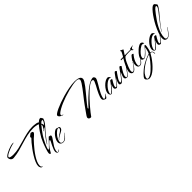

<svg xmlns="http://www.w3.org/2000/svg" viewBox="232 -2005 3666 3666"><g transform="rotate(-45 2065.0 -172.0)"><path d="M878 -409Q874 -409 874 -411Q874 -414 881 -418Q903 -432 923.5 -457.5Q944 -483 944 -514Q944 -538 926.5 -552Q909 -566 882.5 -573.5Q856 -581 830 -583.5Q804 -586 787 -586Q699 -586 616 -567.5Q533 -549 453 -524Q373 -499 291.5 -477Q210 -455 123 -447Q83 -443 60.5 -468.5Q38 -494 38 -529Q38 -543 57.5 -560.5Q77 -578 108 -595Q139 -612 174.5 -626.5Q210 -641 244 -650Q278 -659 303 -659H306Q311 -659 316.5 -658Q322 -657 322 -655Q322 -652 306 -649Q289 -646 259 -637Q229 -628 195 -615Q161 -602 130 -586.5Q99 -571 79 -555.5Q59 -540 59 -526Q59 -511 87 -503Q115 -495 158 -495Q233 -495 312 -513.5Q391 -532 471.5 -556.5Q552 -581 632.5 -599.5Q713 -618 789 -618Q827 -618 864 -612Q879 -610 895 -607Q911 -604 924 -596Q938 -589 946 -576.5Q954 -564 951 -542Q956 -534 963.5 -518.5Q971 -503 971 -486Q971 -474 964 -463Q957 -452 937 -444L915 -435Q910 -433 900.5 -423.5Q891 -414 886 -411Q882 -409 878 -409ZM390 62Q361 62 349.5 38.5Q338 15 338 -6Q338 -44 359.5 -95.5Q381 -147 415.5 -204Q450 -261 489.5 -315Q529 -369 566 -413Q603 -457 628 -481Q622 -489 622 -496Q622 -508 634 -520Q646 -532 661 -541.5Q676 -551 684 -557Q698 -556 715 -549Q732 -542 732 -527Q732 -512 715.5 -496Q699 -480 689 -471Q682 -464 674.5 -458Q667 -452 660 -446Q653 -440 647.5 -434.5Q642 -429 638 -425Q613 -399 577.5 -359.5Q542 -320 505 -273Q468 -226 436 -176Q404 -126 384 -78.5Q364 -31 364 9Q364 25 370.5 38.5Q377 52 394 57Q396 58 397 58.5Q398 59 398 59Q398 62 390 62Z M805 78Q778 78 769.5 61.5Q761 45 761 30Q761 6 774 -28Q787 -62 804.5 -98Q822 -134 837 -161Q849 -182 849 -194Q849 -202 843 -202Q835 -202 815.5 -185Q796 -168 775 -144.5Q754 -121 739 -101Q724 -81 710.5 -56Q697 -31 686 -14Q681 -5 674 -5Q667 -5 660 -13Q653 -21 653 -42Q653 -51 661.5 -83.5Q670 -116 685 -161Q700 -206 719.5 -254Q739 -302 761 -344Q790 -397 824 -447.5Q858 -498 892 -539Q926 -580 956 -604Q986 -628 1005 -628Q1022 -628 1027 -620.5Q1032 -613 1035.5 -603.5Q1039 -594 1050 -587Q1046 -562 1025.5 -524Q1005 -486 966 -444Q912 -386 857 -317.5Q802 -249 758 -183Q754 -178 750.5 -178Q747 -178 751 -184Q785 -244 827.5 -298Q870 -352 914.5 -405.5Q959 -459 998 -515Q1010 -532 1015 -543.5Q1020 -555 1020 -562Q1020 -573 1009 -573Q986 -573 954 -539Q922 -504 884.5 -455Q847 -406 818 -362Q802 -338 781.5 -300.5Q761 -263 741.5 -222.5Q722 -182 709.5 -148Q697 -114 697 -97Q697 -88 704 -88Q708 -88 712 -91Q716 -94 720 -98Q744 -122 771.5 -151Q799 -180 827 -209.5Q855 -239 878 -262Q889 -258 897.5 -258Q906 -258 917 -253Q927 -249 927 -237Q927 -230 923 -220Q919 -210 913 -199Q891 -162 865 -127.5Q839 -93 817.5 -56.5Q796 -20 786 24Q785 29 784.5 35Q784 41 784 46Q784 72 799 72Q808 72 818 63L846 38Q838 56 828.5 67Q819 78 805 78Z M996 13Q969 13 946.5 -6.5Q924 -26 924 -64Q924 -94 940 -129Q956 -164 981.5 -196Q1007 -228 1036 -249Q1065 -270 1090 -271Q1094 -267 1099.5 -265Q1105 -263 1110 -261L1136 -255Q1158 -249 1158 -227Q1158 -214 1149.5 -199Q1141 -184 1124 -173Q1115 -167 1104.5 -161Q1094 -155 1083 -149L1038 -125Q1017 -114 1001 -101.5Q985 -89 978 -75Q978 -75 975.5 -74.5Q973 -74 974 -78Q981 -95 1001.5 -112.5Q1022 -130 1043 -143Q1053 -151 1063.5 -157Q1074 -163 1084 -170Q1094 -177 1103.5 -184.5Q1113 -192 1120 -199Q1128 -207 1131.5 -215Q1135 -223 1135 -229Q1135 -248 1113 -248Q1099 -248 1081 -236Q1059 -221 1039 -200.5Q1019 -180 1001 -156Q982 -130 967.5 -96Q953 -62 953 -39Q953 -16 966.5 -6.5Q980 3 998 3Q1023 3 1046 -10Q1063 -20 1078 -35.5Q1093 -51 1103 -63Q1111 -73 1121.5 -87Q1132 -101 1136 -108Q1138 -110 1139 -108Q1140 -106 1140 -105Q1136 -98 1126.5 -82.5Q1117 -67 1099 -44Q1078 -17 1055 -2Q1032 13 996 13Z M1703 49Q1688 49 1670.5 39Q1653 29 1653 5Q1653 -8 1674 -39.5Q1695 -71 1726.5 -114Q1758 -157 1790 -203Q1809 -230 1841 -271.5Q1873 -313 1910.5 -360.5Q1948 -408 1982.5 -454Q2017 -500 2041 -537Q2054 -557 2062 -575Q2070 -593 2070 -606Q2070 -625 2053 -635.5Q2036 -646 1996 -646Q1964 -646 1907.5 -636.5Q1851 -627 1782.5 -609Q1714 -591 1643 -567Q1584 -547 1527.5 -523Q1471 -499 1425 -473.5Q1379 -448 1350 -423Q1343 -416 1337.5 -406.5Q1332 -397 1332 -389Q1332 -382 1338 -375.5Q1344 -369 1360 -369Q1373 -369 1373 -364Q1373 -362 1368 -360Q1363 -358 1357 -359Q1314 -374 1295.5 -392Q1277 -410 1277 -429Q1277 -444 1307 -465Q1337 -486 1388 -509.5Q1439 -533 1503.5 -556.5Q1568 -580 1637 -600Q1726 -626 1814 -642.5Q1902 -659 1972 -659Q2039 -659 2080.5 -640.5Q2122 -622 2122 -579Q2122 -560 2102.5 -526.5Q2083 -493 2050.5 -450.5Q2018 -408 1980 -362Q1942 -316 1905 -271.5Q1868 -227 1838 -190Q1808 -153 1792 -128Q1788 -120 1788 -114V-113Q1788 -107 1792 -106Q1796 -105 1800 -110Q1820 -133 1857 -171Q1894 -209 1941 -254Q1988 -299 2038.5 -341.5Q2089 -384 2137 -415Q2172 -438 2208 -451Q2244 -464 2267 -464Q2284 -464 2294.5 -446Q2305 -428 2305 -418Q2305 -400 2290 -370Q2275 -340 2252.5 -302.5Q2230 -265 2205.5 -223Q2181 -181 2161 -138.5Q2141 -96 2133 -56Q2132 -52 2131.5 -48Q2131 -44 2131 -40Q2131 -21 2145 -21Q2147 -21 2149.5 -21.5Q2152 -22 2155 -23Q2173 -29 2188.5 -44.5Q2204 -60 2214 -78Q2217 -83 2220 -81.5Q2223 -80 2221 -75Q2215 -65 2209.5 -55Q2204 -45 2199 -34Q2190 -18 2180.5 -8.5Q2171 1 2161 1Q2155 1 2142 -4.5Q2129 -10 2112 -23Q2098 -33 2098 -59Q2098 -81 2107 -108.5Q2116 -136 2128.5 -163.5Q2141 -191 2152 -213Q2163 -235 2168 -245Q2185 -276 2205.5 -314Q2226 -352 2240 -387Q2246 -401 2246 -410Q2246 -425 2236 -430.5Q2226 -436 2215 -436Q2187 -435 2144 -406Q2101 -377 2050 -330.5Q1999 -284 1947 -229Q1895 -174 1849 -120Q1803 -66 1769 -22.5Q1735 21 1720 44Q1715 49 1703 49Z M2300 11Q2279 11 2268.5 -9.5Q2258 -30 2258 -45Q2258 -80 2279 -118Q2300 -156 2332.5 -190Q2365 -224 2401 -245Q2437 -266 2468 -266Q2477 -266 2488.5 -258.5Q2500 -251 2510 -235Q2512 -233 2515 -226.5Q2518 -220 2515 -215L2514 -217Q2512 -222 2505 -225.5Q2498 -229 2484 -229Q2461 -229 2432.5 -213Q2404 -197 2375.5 -170Q2347 -143 2324 -111Q2301 -79 2290 -46Q2283 -29 2283 -17Q2283 -2 2294 -2Q2302 -2 2313 -10Q2334 -26 2357 -51Q2380 -76 2401.5 -103Q2423 -130 2439.5 -153Q2456 -176 2463 -187Q2466 -191 2470.5 -191.5Q2475 -192 2482 -192Q2502 -192 2507.5 -185.5Q2513 -179 2508 -172Q2495 -153 2480.5 -128Q2466 -103 2455.5 -79Q2445 -55 2445 -36Q2445 -21 2457 -21Q2468 -21 2481 -34Q2493 -45 2509.5 -66Q2526 -87 2542.5 -110Q2559 -133 2570 -150Q2574 -155 2576.5 -154.5Q2579 -154 2576 -148Q2560 -123 2543 -96.5Q2526 -70 2507 -47Q2471 -1 2453 -1Q2437 -1 2423 -11Q2409 -21 2409 -40Q2409 -60 2417.5 -86.5Q2426 -113 2433 -128Q2412 -96 2385 -64Q2358 -32 2334.5 -10.5Q2311 11 2300 11Z M2578 3Q2556 3 2544.5 -7Q2533 -17 2535 -33Q2537 -44 2541 -58Q2545 -72 2551 -86L2575 -142Q2574 -144 2573.5 -145.5Q2573 -147 2573 -148Q2572 -152 2574 -155Q2600 -195 2622 -222Q2644 -249 2651 -249Q2665 -249 2684 -230Q2671 -214 2657 -194.5Q2643 -175 2630 -155Q2616 -134 2600.5 -109.5Q2585 -85 2579 -65Q2573 -47 2573 -37Q2573 -23 2583 -23Q2596 -23 2621 -50Q2638 -68 2658.5 -94.5Q2679 -121 2698 -148Q2718 -176 2735.5 -200.5Q2753 -225 2765 -240Q2776 -254 2785 -254Q2798 -254 2815 -232Q2801 -212 2781 -180.5Q2761 -149 2744.5 -116.5Q2728 -84 2723 -59Q2722 -55 2721.5 -51Q2721 -47 2721 -42Q2721 -13 2736 -13Q2744 -13 2755.5 -22Q2767 -31 2778 -43Q2789 -55 2795 -63Q2827 -106 2856 -152Q2862 -161 2864 -161Q2866 -161 2865.5 -157.5Q2865 -154 2864 -152Q2844 -119 2817.5 -80Q2791 -41 2765 -16Q2751 -2 2737 -2Q2710 -2 2697 -15Q2684 -28 2684 -44Q2684 -54 2687 -65.5Q2690 -77 2694 -89L2721 -160Q2706 -141 2696 -128.5Q2686 -116 2678 -105Q2671 -95 2662 -82.5Q2653 -70 2643 -58Q2624 -33 2606 -15Q2588 3 2578 3Z M2885 15Q2864 15 2848.5 -2Q2833 -19 2833 -51Q2833 -75 2844.5 -109.5Q2856 -144 2873.5 -182.5Q2891 -221 2910.5 -255.5Q2930 -290 2945 -314Q2928 -314 2915 -314.5Q2902 -315 2894 -314Q2887 -314 2885.5 -316.5Q2884 -319 2885 -320Q2885 -323 2888.5 -328Q2892 -333 2895 -333H2956Q2961 -339 2969.5 -354Q2978 -369 2987 -386Q2996 -403 3002.5 -416.5Q3009 -430 3009 -433Q3009 -442 3003 -446Q2999 -448 2999 -448Q2998 -448 2998 -448.5Q2998 -449 2997 -449Q2996 -450 2996 -452Q2996 -455 2999 -456.5Q3002 -458 3004 -458Q3010 -458 3015.5 -455.5Q3021 -453 3034 -446Q3040 -443 3046.5 -440.5Q3053 -438 3057 -435L3065 -430Q3059 -420 3046.5 -402Q3034 -384 3022 -365Q3010 -346 3002 -333H3181Q3193 -333 3193 -330Q3193 -327 3184.5 -323.5Q3176 -320 3172 -320Q3159 -319 3135.5 -319Q3112 -319 3085.5 -318.5Q3059 -318 3036.5 -316.5Q3014 -315 3005 -312Q2990 -307 2971 -279.5Q2952 -252 2934.5 -215Q2917 -178 2903 -143Q2900 -135 2892.5 -116Q2885 -97 2878.5 -75Q2872 -53 2872 -34Q2872 -16 2879 -8Q2886 0 2896 0Q2908 0 2923.5 -14Q2939 -28 2958 -50Q2978 -75 2995.5 -100.5Q3013 -126 3018 -135Q3026 -148 3028 -148Q3029 -148 3029 -147.5Q3029 -147 3029 -147Q3029 -144 3026 -136.5Q3023 -129 3020 -124Q3002 -98 2981 -66Q2960 -34 2938 -11Q2912 15 2885 15Z M3190 -289Q3175 -295 3164.5 -308.5Q3154 -322 3157 -338Q3159 -347 3162.5 -349.5Q3166 -352 3183 -353L3236 -362Q3245 -364 3245 -362Q3245 -358 3238 -356Q3222 -352 3210 -344Q3198 -336 3190 -322Q3188 -319 3188 -313Q3188 -307 3190.5 -301.5Q3193 -296 3196 -292Q3199 -288 3196.5 -288Q3194 -288 3190 -289ZM3073 14Q3039 14 3025.5 -7.5Q3012 -29 3012 -59Q3012 -82 3018.5 -106Q3025 -130 3035 -149Q3026 -153 3029 -156Q3036 -166 3046.5 -181Q3057 -196 3068 -211Q3081 -228 3091.5 -239Q3102 -250 3114 -250Q3122 -250 3128.5 -245Q3135 -240 3142 -235Q3119 -211 3096 -176Q3073 -141 3058.5 -102.5Q3044 -64 3044 -27Q3044 -11 3051.5 -4.5Q3059 2 3070 2Q3093 2 3111 -14Q3130 -31 3155.5 -63.5Q3181 -96 3204 -132Q3210 -140 3213.5 -141Q3217 -142 3214 -137Q3206 -121 3189.5 -96.5Q3173 -72 3155 -48Q3137 -24 3124 -11Q3111 2 3097.5 8Q3084 14 3073 14Z M3023 315Q3009 315 2992 305Q2975 295 2963.5 280.5Q2952 266 2952 251Q2952 235 2970 211Q2988 187 3014 162Q3040 137 3065.5 116Q3091 95 3106 84Q3163 45 3226 15.5Q3289 -14 3349 -33Q3357 -47 3365 -73Q3373 -99 3379 -126Q3385 -153 3385 -169Q3370 -149 3348.5 -124.5Q3327 -100 3304 -77Q3281 -54 3258.5 -39Q3236 -24 3219 -24Q3198 -24 3182 -35Q3166 -46 3166 -70Q3166 -82 3171 -97Q3176 -112 3187 -131Q3199 -151 3221.5 -177Q3244 -203 3271.5 -227.5Q3299 -252 3327 -268.5Q3355 -285 3377 -285Q3390 -285 3404.5 -274.5Q3419 -264 3423 -251Q3427 -241 3426.5 -236.5Q3426 -232 3425 -230Q3423 -228 3419 -233Q3416 -238 3404.5 -241Q3393 -244 3381 -244Q3376 -244 3371 -243Q3366 -242 3361 -240Q3340 -230 3315 -211.5Q3290 -193 3267 -170Q3233 -136 3218.5 -108.5Q3204 -81 3204 -64Q3204 -36 3227 -36Q3241 -36 3257 -49Q3286 -72 3309 -94.5Q3332 -117 3350 -137Q3367 -157 3379.5 -173Q3392 -189 3400 -200Q3415 -200 3418.5 -195Q3422 -190 3422 -184Q3422 -174 3417.5 -145Q3413 -116 3405 -84Q3397 -52 3385 -30Q3412 -26 3425.5 -8.5Q3439 9 3439 32Q3439 36 3439 40Q3439 44 3438 48Q3437 55 3432.5 54.5Q3428 54 3429 48Q3431 22 3422 2.5Q3413 -17 3380 -17Q3362 18 3332 62Q3302 106 3264.5 150.5Q3227 195 3185.5 232.5Q3144 270 3102.5 292.5Q3061 315 3023 315ZM3011 296Q3035 296 3076 273Q3105 257 3138 228Q3171 199 3203.5 163.5Q3236 128 3264.5 93Q3293 58 3313 28.5Q3333 -1 3341 -17Q3314 -11 3274 6Q3234 23 3189.5 49.5Q3145 76 3103 109Q3061 142 3029 179Q3012 201 2999 226Q2986 251 2986 269Q2986 296 3011 296Z M3486 11Q3465 11 3454.5 -9.5Q3444 -30 3444 -45Q3444 -80 3465 -118Q3486 -156 3518.5 -190Q3551 -224 3587 -245Q3623 -266 3654 -266Q3663 -266 3674.5 -258.5Q3686 -251 3696 -235Q3698 -233 3701 -226.5Q3704 -220 3701 -215L3700 -217Q3698 -222 3691 -225.5Q3684 -229 3670 -229Q3647 -229 3618.5 -213Q3590 -197 3561.5 -170Q3533 -143 3510 -111Q3487 -79 3476 -46Q3469 -29 3469 -17Q3469 -2 3480 -2Q3488 -2 3499 -10Q3520 -26 3543 -51Q3566 -76 3587.5 -103Q3609 -130 3625.5 -153Q3642 -176 3649 -187Q3652 -191 3656.5 -191.5Q3661 -192 3668 -192Q3688 -192 3693.5 -185.5Q3699 -179 3694 -172Q3681 -153 3666.5 -128Q3652 -103 3641.5 -79Q3631 -55 3631 -36Q3631 -21 3643 -21Q3654 -21 3667 -34Q3679 -45 3695.5 -66Q3712 -87 3728.5 -110Q3745 -133 3756 -150Q3760 -155 3762.5 -154.5Q3765 -154 3762 -148Q3746 -123 3729 -96.5Q3712 -70 3693 -47Q3657 -1 3639 -1Q3623 -1 3609 -11Q3595 -21 3595 -40Q3595 -60 3603.5 -86.5Q3612 -113 3619 -128Q3598 -96 3571 -64Q3544 -32 3520.5 -10.5Q3497 11 3486 11Z M3797 18Q3772 18 3754 0.5Q3736 -17 3736 -56Q3736 -106 3762 -178Q3788 -250 3828 -329Q3859 -388 3894 -442Q3929 -496 3963 -538.5Q3997 -581 4025.5 -605.5Q4054 -630 4072 -630Q4089 -630 4097.5 -621Q4106 -612 4112.5 -601Q4119 -590 4130 -583Q4129 -560 4106 -525Q4083 -490 4051 -449Q4030 -424 3991.5 -378.5Q3953 -333 3915 -285Q3884 -247 3860 -212Q3836 -177 3823 -154Q3819 -147 3817 -149Q3815 -151 3817 -155Q3827 -175 3848.5 -206.5Q3870 -238 3897 -274Q3924 -310 3950 -343.5Q3976 -377 3995 -402Q4014 -427 4021 -435Q4036 -454 4050 -471.5Q4064 -489 4075 -505Q4087 -523 4092.5 -537Q4098 -551 4098 -560Q4098 -576 4085 -576Q4076 -576 4062.5 -567Q4049 -558 4032 -538Q4007 -508 3973.5 -464.5Q3940 -421 3905 -369Q3870 -317 3840.5 -260.5Q3811 -204 3792.5 -147.5Q3774 -91 3774 -39Q3774 -15 3784 -5Q3794 5 3808 5Q3823 5 3839.5 -3.5Q3856 -12 3867 -25Q3884 -43 3900.5 -65Q3917 -87 3930.5 -106.5Q3944 -126 3950 -136Q3953 -141 3956 -141Q3961 -141 3956 -133Q3940 -106 3918.5 -76.5Q3897 -47 3880 -26Q3864 -6 3841.5 6Q3819 18 3797 18Z"/></g></svg>

Font: The Nautigal
Style: Regular
Weight: 400
Designer: Robert E. Leuschke
Foundry: Robert E. Leuschke
Version: Version 1.100; ttfautohint (v1.8.3)